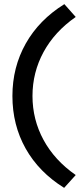

<svg xmlns="http://www.w3.org/2000/svg" viewBox="-20 -722 406 928"><path d="M290 186Q168 110 104 -4Q40 -118 40 -258Q40 -397 104.5 -511.5Q169 -626 291 -702L346 -640Q244 -569 190.5 -470.5Q137 -372 137 -258Q137 -144 190.5 -45.5Q244 53 346 124Z"/></svg>

Font: Readex Pro
Style: Regular
Weight: 400
Designer: Bonnie Shaver-Troup, Thomas Jockin
Foundry: Lexend
Version: Version 1.204; ttfautohint (v1.8.4.7-5d5b)